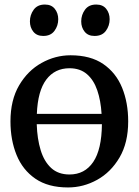

<svg xmlns="http://www.w3.org/2000/svg" viewBox="-20 -813 610 844"><path d="M26 -279.5Q26 -373 64 -437.8Q102 -502.5 162.5 -536.2Q223 -570 290 -570Q378 -570 434 -531.5Q490 -493 516.8 -427.2Q543.5 -361.5 543.5 -279.5Q543.5 -185.5 505.5 -120.8Q467.5 -56 407 -22.5Q346.5 11 279 11Q191.5 11 135.5 -27.5Q79.5 -66 52.8 -131.8Q26 -197.5 26 -279.5ZM285.5 -513Q221 -513 183.5 -463.2Q146 -413.5 142 -312.5H426.5Q423 -371 407.5 -416.2Q392 -461.5 362 -487.2Q332 -513 285.5 -513ZM285.5 -46Q352.5 -46 389.8 -101Q427 -156 428 -267H141.5Q143.5 -202.5 158.8 -152.8Q174 -103 205 -74.5Q236 -46 285.5 -46ZM169.5 -655Q141.5 -655 126.5 -673.8Q111.5 -692.5 111.5 -719Q111.5 -747.5 128 -770.2Q144.5 -793 177 -793H178Q206 -793 221 -774Q236 -755 236 -728.5Q236 -700 219.5 -677.5Q203 -655 170.5 -655ZM395 -655Q367 -655 352 -673.8Q337 -692.5 337 -719Q337 -747.5 353.5 -770.2Q370 -793 402.5 -793H403.5Q432 -793 447 -774Q462 -755 462 -728.5Q462 -700 445.5 -677.5Q429 -655 396 -655Z"/></svg>

Font: Merriweather
Style: Regular
Weight: 400
Designer: Eben Sorkin
Foundry: Eben Sorkin
Version: Version 2.100; ttfautohint (v1.7.19-72a1) -l 8 -r 50 -G 200 